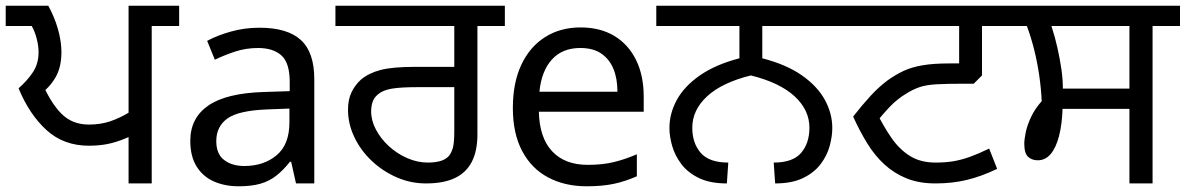

<svg xmlns="http://www.w3.org/2000/svg" viewBox="-27 -642 4150 672"><path d="M423 0V-180L429 -165Q395 -149 361 -140.5Q327 -132 284 -132Q196 -132 136 -186.5Q76 -241 38 -333Q68 -359 88 -389Q108 -419 108 -459Q108 -481 101.5 -506.5Q95 -532 84 -551H-7V-622H142Q164 -582 176 -539.5Q188 -497 188 -460Q188 -407 167.5 -371.5Q147 -336 114 -313L118 -357Q150 -282 188 -244Q226 -206 284 -206Q325 -206 359 -217.5Q393 -229 429 -251L423 -240V-622H600V-551H504V0Z M881 -545Q979 -545 1026 -502Q1073 -459 1073 -365V0H1009L992 -76H988Q965 -47 940.5 -27.5Q916 -8 884.5 1Q853 10 808 10Q760 10 721.5 -7Q683 -24 661 -59.5Q639 -95 639 -149Q639 -229 702 -272.5Q765 -316 896 -320L987 -323V-355Q987 -422 958 -448Q929 -474 876 -474Q834 -474 796 -461.5Q758 -449 725 -433L698 -499Q733 -518 781 -531.5Q829 -545 881 -545ZM907 -259Q807 -255 768.5 -227Q730 -199 730 -148Q730 -103 757.5 -82Q785 -61 828 -61Q896 -61 941 -98.5Q986 -136 986 -214V-262Z M1464 0Q1410 0 1361 -21.5Q1312 -43 1273.5 -79.5Q1235 -116 1213 -162.5Q1191 -209 1191 -258Q1191 -294 1203.5 -319.5Q1216 -345 1236 -363Q1263 -386 1304.5 -397Q1346 -408 1426 -408H1563V-551H1147V-622H1740V-551H1644V-172Q1644 -114 1624.5 -76Q1605 -38 1565.5 -19Q1526 0 1464 0ZM1471 -73Q1494 -73 1513 -78Q1532 -83 1544 -96Q1553 -107 1558 -124.5Q1563 -142 1563 -183V-337H1436Q1374 -337 1343 -331.5Q1312 -326 1295 -311Q1282 -300 1277 -285Q1272 -270 1272 -252Q1272 -220 1289 -188Q1306 -156 1334.5 -130Q1363 -104 1398.5 -88.5Q1434 -73 1471 -73Z M2005 -546Q2074 -546 2123.5 -516Q2173 -486 2199.5 -431.5Q2226 -377 2226 -304V-251H1859Q1861 -160 1905.5 -112.5Q1950 -65 2030 -65Q2081 -65 2120.5 -74.5Q2160 -84 2202 -102V-25Q2161 -7 2121 1.5Q2081 10 2026 10Q1950 10 1891.5 -21Q1833 -52 1800.5 -113.5Q1768 -175 1768 -264Q1768 -352 1797.5 -415Q1827 -478 1880.5 -512Q1934 -546 2005 -546ZM2004 -474Q1941 -474 1904.5 -433.5Q1868 -393 1861 -321H2134Q2134 -367 2120 -401Q2106 -435 2077.5 -454.5Q2049 -474 2004 -474Z M2517 0Q2458 0 2419 -19Q2380 -38 2357.5 -68Q2335 -98 2325.5 -131.5Q2316 -165 2316 -194Q2316 -245 2342 -292.5Q2368 -340 2422.5 -378Q2477 -416 2561 -438V-551H2270V-622H2932V-551H2641V-438Q2726 -416 2780 -378Q2834 -340 2860 -292.5Q2886 -245 2886 -194Q2886 -165 2877 -131.5Q2868 -98 2845.5 -68Q2823 -38 2784 -19Q2745 0 2686 0L2681 -73Q2748 -73 2777 -107Q2806 -141 2806 -195Q2806 -257 2754 -305Q2702 -353 2601 -378Q2500 -353 2448 -305Q2396 -257 2396 -195Q2396 -141 2425.5 -107Q2455 -73 2522 -73Z M3247 0Q3190 0 3146.5 -17.5Q3103 -35 3069 -66Q3035 -97 3008.5 -140Q2982 -183 2959 -234Q2991 -275 3020 -306.5Q3049 -338 3080 -361Q3108 -381 3136 -394Q3164 -407 3202 -413.5Q3240 -420 3295 -420H3330V-551H2918V-622H3508V-551H3410V-378L3381 -349H3344Q3286 -349 3251 -347Q3216 -345 3193 -337.5Q3170 -330 3146 -315Q3114 -296 3088.5 -269.5Q3063 -243 3032 -204L3039 -253Q3065 -200 3093 -159.5Q3121 -119 3158 -96Q3195 -73 3247 -73Q3284 -73 3312 -78Q3340 -83 3369 -93.5Q3398 -104 3435 -122L3463 -51Q3409 -25 3358 -12.5Q3307 0 3247 0Z M3926 0V-261H3692Q3690 -206 3679.5 -165.5Q3669 -125 3650.5 -103Q3632 -81 3605 -81Q3585 -81 3571.5 -93Q3558 -105 3558 -139Q3558 -154 3563 -178.5Q3568 -203 3581.5 -232Q3595 -261 3619 -288Q3617 -331 3610.5 -376.5Q3604 -422 3593 -466.5Q3582 -511 3567 -551H3493V-622H4103V-551H4007V0ZM3693 -332H3926V-551H3653Q3666 -511 3674.5 -472.5Q3683 -434 3688 -399Q3693 -364 3693 -332Z"/></svg>

Font: gurmukhi15
Style: Book
Weight: 400
Designer: Jelle Bosma - Monotype Design Team
Foundry: Monotype Imaging Inc.
Version: Version 2.003